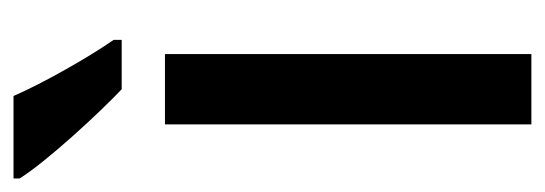

<svg xmlns="http://www.w3.org/2000/svg" viewBox="-302 -525 806 284"><g transform="rotate(-90 101.0 -383.0)"><path d="M101 -766H-21V-757C4 -717 76 -639 111 -606H184V-618C160 -652 120 -722 101 -766ZM163 0V-542H59V0Z"/></g></svg>

Font: Noto Sans Display Condensed Medium
Style: Regular
Weight: 500
Width: 3
Designer: Monotype Design Team
Foundry: Monotype Imaging Inc.
Version: Version 1.900